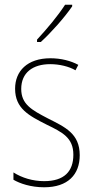

<svg xmlns="http://www.w3.org/2000/svg" viewBox="-20 -784 396 814"><path d="M286 -757V-764H256C224 -715 182 -665 137 -616V-606H153C196 -645 253 -709 286 -757ZM318 -126C318 -218 256 -245 183 -282C114 -318 70 -342 70 -407C70 -476 119 -512 193 -512C232 -512 273 -502 300 -486L312 -509C281 -526 239 -537 194 -537C95 -537 44 -482 44 -408C44 -324 102 -294 177 -256C245 -223 291 -200 291 -128C291 -57 252 -16 167 -16C119 -16 73 -30 37 -53V-22C64 -6 111 10 167 10C268 10 318 -44 318 -126Z"/></svg>

Font: Noto Sans Myanmar UI Condensed Thin
Style: Regular
Weight: 100
Width: 3
Designer: Monotype Design Team
Foundry: Monotype Imaging Inc.
Version: Version 2.103